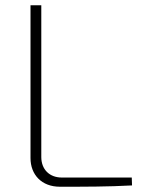

<svg xmlns="http://www.w3.org/2000/svg" viewBox="-20 -710 549 730"><path d="M137 -690H96V-109C96 -46 138 0 208 0C299 0 392 0 482 -5L481 -35H215C168 -35 137 -66 137 -113Z"/></svg>

Font: Exo 2 Extra Light
Style: Regular
Weight: 250
Designer: Natanael Gama
Version: Version 1.001;PS 001.001;hotconv 1.0.88;makeotf.lib2.5.64775